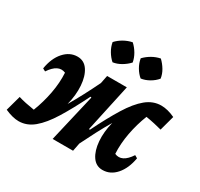

<svg xmlns="http://www.w3.org/2000/svg" viewBox="-175 -938 1196 1148"><g transform="rotate(30 423.0 -364.0)"><path d="M76 10Q35 10 -19 -14L10 -119Q32 -112 60.5 -106Q89 -100 121 -95Q148 -164 162 -238Q176 -312 172 -380Q116 -404 65 -327L46 -337Q58 -412 97.5 -456.5Q137 -501 190 -501Q236 -501 262 -462Q288 -423 292.5 -360Q297 -297 279 -226Q307 -274 334.5 -326Q362 -378 389 -434L400 -489H536L465 -161L471 -158Q525 -268 572 -344Q619 -420 666.5 -459Q714 -498 770 -498Q814 -498 865 -474L837 -371Q815 -377 786 -383.5Q757 -390 726 -395Q699 -327 685 -252.5Q671 -178 675 -110Q731 -85 782 -163L801 -152Q788 -77 749 -32.5Q710 12 656 12Q611 12 585 -26.5Q559 -65 554 -127.5Q549 -190 567 -261Q539 -214 512 -162.5Q485 -111 458 -56L447 0H306L383 -330L376 -332Q321 -221 274 -145Q227 -69 179.5 -29.5Q132 10 76 10ZM432 -740Q455 -719 471 -691.5Q487 -664 492 -635Q472 -613 444 -596.5Q416 -580 387 -576Q365 -595 348.5 -623Q332 -651 327 -681Q347 -703 374.5 -718.5Q402 -734 432 -740ZM626 -740Q649 -718 665 -691Q681 -664 685 -635Q666 -612 638 -596Q610 -580 581 -576Q559 -594 542.5 -622Q526 -650 521 -681Q542 -703 569 -718.5Q596 -734 626 -740Z"/></g></svg>

Font: Piazzolla
Style: Bold Italic
Weight: 700
Italic angle: -11.3°
Designer: Juan Pablo del Peral
Foundry: Huerta Tipografica
Version: Version 1.330